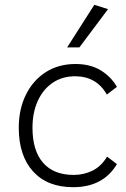

<svg xmlns="http://www.w3.org/2000/svg" viewBox="-20 -770 525 798"><path d="M284 8Q177 8 117.5 -57.5Q58 -123 58 -239Q58 -316 87.5 -376Q117 -436 170 -470Q223 -504 294 -504Q355 -504 398 -478Q441 -452 466 -409L424 -377Q381 -453 292 -453Q239 -453 199 -426Q159 -399 137 -350.5Q115 -302 115 -239Q115 -144 159 -93.5Q203 -43 286 -43Q329 -43 365 -61Q401 -79 425 -119L466 -88Q409 8 284 8ZM259 -573 372 -750 429 -732 310 -573Z"/></svg>

Font: Livvic Light
Style: Regular
Weight: 300
Designer: Jacques Le Bailly, Baron von Fonthausen
Version: Version 1.001; ttfautohint (v1.8.2)